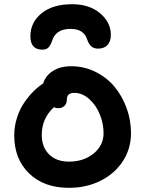

<svg xmlns="http://www.w3.org/2000/svg" viewBox="-20 -942 694 916"><path d="M324.2 -921.9Q406.2 -921.9 457.5 -878.7Q508.8 -835.4 508.8 -775.9Q508.8 -743.2 492.4 -726.6Q476.1 -710 448.2 -710Q428.7 -710 416.5 -720Q404.3 -730 396 -752.9Q380.4 -804.2 316.9 -804.2Q250 -804.2 231 -753.9Q222.2 -727.1 211.9 -716.1Q201.7 -705.1 182.1 -705.1Q125 -705.1 125 -769Q125 -835 178 -878.4Q231 -921.9 324.2 -921.9ZM309.1 -45.9Q189.5 -45.9 118.7 -114.7Q47.9 -183.6 47.9 -295.9Q47.9 -339.8 61.3 -381.1Q74.7 -422.4 96.2 -453.4Q117.7 -484.4 140.4 -506.8Q163.1 -529.3 186 -543.9Q196.3 -579.6 231.4 -602.8Q266.6 -626 319.8 -626Q381.8 -626 435.8 -599.1Q489.7 -572.3 526.4 -528.1Q563 -483.9 584 -426.3Q605 -368.7 605 -307.1Q605 -232.9 566.2 -173.1Q527.3 -113.3 459.7 -79.6Q392.1 -45.9 309.1 -45.9ZM179.2 -297.9Q179.2 -240.7 213.9 -205.8Q248.5 -170.9 309.1 -170.9Q378.9 -170.9 426.5 -209.5Q474.1 -248 474.1 -307.1Q474.1 -351.6 456.5 -395.5Q439 -439.5 406 -469.2Q373 -499 334 -499Q298.8 -499 298.8 -465.8Q298.8 -447.3 287.1 -436.5Q275.4 -425.8 258.8 -425.8Q247.1 -425.8 236.8 -430.2Q179.2 -377 179.2 -297.9Z"/></svg>

Font: Shantell Sans Irregular
Style: Regular
Weight: 600
Designer: Stephen Nixon, Anya Danilova, Shantell Martin
Foundry: Arrow Type
Version: Version 1.006;[9816181b4]